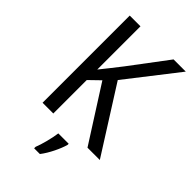

<svg xmlns="http://www.w3.org/2000/svg" viewBox="-277 -802 1112 1112"><g transform="rotate(45 278.5 -246.5)"><path d="M557 0 303 -401 547 -714H447L274 -484C237 -436 204 -395 176 -360V-714H88V0H176V-274L241 -337L456 0ZM363 70V61H278C273 103 254 175 240 209V221H287C320 179 352 111 363 70Z"/></g></svg>

Font: Noto Sans Malayalam SemiCondensed
Style: Regular
Weight: 400
Width: 4
Designer: Jelle Bosma - Monotype Design Team
Foundry: Monotype Imaging Inc.
Version: Version 2.104